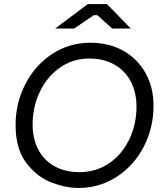

<svg xmlns="http://www.w3.org/2000/svg" viewBox="-20 -920 804 948"><path d="M57 -302Q57 -411 105 -504.5Q153 -598 237.5 -653.5Q322 -709 427 -709Q518 -709 588.5 -669.5Q659 -630 698.5 -559.5Q738 -489 738 -398Q738 -289 690 -196Q642 -103 557 -47.5Q472 8 367 8Q305 8 234 -19Q163 -46 110 -115.5Q57 -185 57 -302ZM654 -393Q654 -463 626 -517Q598 -571 545 -601Q492 -631 421 -631Q339 -631 275 -585.5Q211 -540 176 -465.5Q141 -391 141 -305Q141 -235 169 -181.5Q197 -128 249.5 -99Q302 -70 372 -70Q455 -70 519 -114Q583 -158 618.5 -232.5Q654 -307 654 -393ZM414 -900H508L626 -779H534L461 -845H443L346 -779H252Z"/></svg>

Font: Fixel Italic Variable Display Thin
Style: Italic
Weight: 100
Italic angle: -10°
Designer: AlfaBravo + MacPaw
Foundry: Kyrylo Tkachov, Marchela Mozhyna, Serhii Makarenko, Maria Weinstein, Zakhar Kryvoshyya
Version: Version 1.210;Glyphs 3.2 (3217)